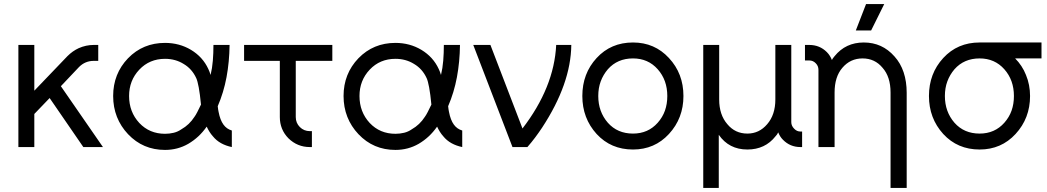

<svg xmlns="http://www.w3.org/2000/svg" viewBox="-20 -720 5128 940"><path d="M70 -500V0H148V-162L223 -240L388 0H484L278 -298L367 -392Q397 -422 439 -422H461V-500H439Q401 -500 365 -484Q350 -477 336.5 -467.5Q323 -458 310 -445L148 -276V-500Z M788 -510Q680 -510 607 -435Q534 -359 534 -250Q534 -195 552.5 -148Q571 -101 607 -63Q680 14 788 14Q850 14 902 -16Q929 -32 951 -52.5Q973 -73 992 -100Q998 -87 1005.5 -75Q1013 -63 1022 -53Q1039 -32 1062.5 -19Q1086 -6 1115 0V-81Q1102 -85 1092 -92Q1082 -99 1074 -110Q1066 -121 1060 -136.5Q1054 -152 1050 -173Q1049 -177 1048 -184Q1047 -191 1046 -200Q1075 -267 1089 -342Q1103 -417 1104 -500H1025Q1025 -460 1022 -423Q1019 -386 1011 -353Q1009 -361 1006 -368Q1003 -375 1000 -382Q973 -441 915 -476Q858 -510 788 -510ZM788 -432Q839 -432 879 -407Q920 -383 941 -337Q947 -324 953 -292Q959 -260 964 -208Q954 -187 946 -171.5Q938 -156 932 -148Q907 -109 868 -87Q851 -75 830.5 -70Q810 -65 788 -65Q712 -65 662 -118Q612 -172 612 -250Q612 -326 662 -379Q712 -432 788 -432Z M1175 -500V-422H1350V-147Q1350 -86 1392 -43Q1436 0 1497 0H1507V-78H1497Q1468 -78 1448 -98Q1428 -118 1428 -147V-422H1607V-500Z M1916 -510Q1808 -510 1735 -435Q1662 -359 1662 -250Q1662 -195 1680.5 -148Q1699 -101 1735 -63Q1808 14 1916 14Q1978 14 2030 -16Q2057 -32 2079 -52.5Q2101 -73 2120 -100Q2126 -87 2133.5 -75Q2141 -63 2150 -53Q2167 -32 2190.5 -19Q2214 -6 2243 0V-81Q2230 -85 2220 -92Q2210 -99 2202 -110Q2194 -121 2188 -136.5Q2182 -152 2178 -173Q2177 -177 2176 -184Q2175 -191 2174 -200Q2203 -267 2217 -342Q2231 -417 2232 -500H2153Q2153 -460 2150 -423Q2147 -386 2139 -353Q2137 -361 2134 -368Q2131 -375 2128 -382Q2101 -441 2043 -476Q1986 -510 1916 -510ZM1916 -432Q1967 -432 2007 -407Q2048 -383 2069 -337Q2075 -324 2081 -292Q2087 -260 2092 -208Q2082 -187 2074 -171.5Q2066 -156 2060 -148Q2035 -109 1996 -87Q1979 -75 1958.5 -70Q1938 -65 1916 -65Q1840 -65 1790 -118Q1740 -172 1740 -250Q1740 -326 1790 -379Q1840 -432 1916 -432Z M2297 -500 2489 0H2562Q2583 -24 2600.5 -47.5Q2618 -71 2634 -95Q2775 -310 2777 -500H2703Q2698 -396 2656.5 -293.5Q2615 -191 2538 -91L2381 -500Z M3079 -512Q2971 -512 2901 -436Q2831 -360 2831 -250Q2831 -141 2901 -64Q2971 12 3079 12Q3185 12 3255 -64Q3326 -141 3326 -250Q3326 -360 3255 -436Q3185 -512 3079 -512ZM3079 -434Q3153 -434 3200 -381Q3247 -328 3247 -250Q3247 -211 3235.5 -178.5Q3224 -146 3200 -119Q3153 -66 3079 -66Q3003 -66 2956 -119Q2909 -173 2909 -250Q2909 -289 2921 -321.5Q2933 -354 2956 -381Q3003 -434 3079 -434Z M3639 12Q3726 12 3777 -53Q3781 -57 3784.5 -62Q3788 -67 3790 -72Q3794 -62 3799.5 -53Q3805 -44 3813 -36Q3848 0 3899 0H3907V-76H3899Q3881 -76 3868 -90Q3854 -104 3854 -122V-500H3776V-233Q3776 -158 3736 -112Q3697 -66 3639 -66Q3579 -66 3541 -112Q3501 -158 3501 -233V-500H3423V200H3499V-60Q3549 12 3639 12Z M4419 200V-266Q4419 -321 4404 -366Q4389 -411 4359 -444Q4299 -512 4209 -512Q4120 -512 4066 -445Q4062 -440 4058.5 -435.5Q4055 -431 4053 -426Q4049 -436 4043 -446Q4037 -456 4028 -465Q3993 -500 3942 -500H3921V-424H3942Q3961 -424 3974 -410Q3987 -397 3987 -378V0H4012H4052H4066V-267Q4066 -344 4104 -388Q4143 -434 4203 -434Q4263 -434 4301 -388Q4340 -344 4340 -267V200ZM4170 -571H4245L4309 -700H4220Z M4776 -512Q4668 -512 4598 -436Q4528 -360 4528 -250Q4528 -141 4598 -64Q4668 12 4776 12Q4882 12 4952 -64Q5023 -141 5023 -250Q5023 -277 5018 -303Q5013 -329 5003 -353Q4994 -376 4980.5 -396.5Q4967 -417 4950 -434H5079V-512ZM4776 -434Q4850 -434 4897 -381Q4944 -328 4944 -250Q4944 -211 4932.5 -178.5Q4921 -146 4897 -119Q4850 -66 4776 -66Q4700 -66 4653 -119Q4606 -173 4606 -250Q4606 -289 4618 -321.5Q4630 -354 4653 -381Q4700 -434 4776 -434Z"/></svg>

Font: Unageo
Style: Regular
Weight: 400
Designer: Richard Sepsi
Foundry: Richard Sepsi
Version: Version 2.000